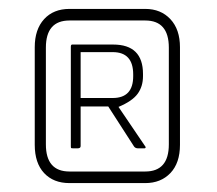

<svg xmlns="http://www.w3.org/2000/svg" viewBox="-20 -411 487 431"><path d="M306 0H136Q100 0 79 -22.5Q58 -45 58 -86V-305Q58 -345 79 -368Q100 -391 136 -391H306Q341 -391 362.5 -368Q384 -345 384 -305V-86Q384 -45 362.5 -22.5Q341 0 306 0ZM359 -304Q359 -365 306 -365H136Q83 -365 83 -304V-87Q83 -26 136 -26H306Q359 -26 359 -87ZM304 -78H290Q284 -78 281 -82L223 -172H161V-83Q161 -78 154 -78H145Q140 -78 139.5 -79Q139 -80 139 -83V-306Q139 -311 142 -311Q145 -311 150 -311H234Q301 -311 301 -245V-240Q301 -217 289 -200.5Q277 -184 246 -171L307 -81Q307 -78 304 -78ZM279 -244Q279 -294 233 -294H161V-191H233Q279 -191 279 -240Z"/></svg>

Font: Chathura Light
Style: Regular
Weight: 300
Designer: Appaji Ambarisha Darbha
Foundry: Aditya Fonts
Version: Version 1.001 2016